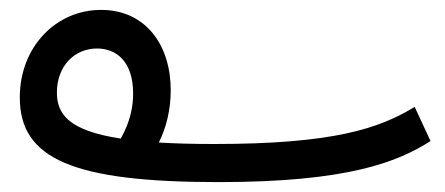

<svg xmlns="http://www.w3.org/2000/svg" viewBox="-20 -347 900 388"><path d="M422 21C681 21 783 -19 850 -62L818 -131C746 -87 653 -56 413 -56C370 -56 333 -57 301 -59C316 -89 325 -125 325 -165C325 -254 276 -327 184 -327C94 -327 20 -253 20 -150C20 -26 127 21 422 21ZM95 -160C95 -214 131 -249 176 -249C215 -249 249 -223 249 -158C249 -135 245 -104 224 -67C118 -83 95 -117 95 -160Z"/></svg>

Font: Noto Sans Arabic UI Cn
Style: Regular
Weight: 400
Width: 3
Designer: Monotype Design Team, Nadine Chahine and Nizar Qandah
Foundry: Monotype Imaging Inc.
Version: Version 2.010